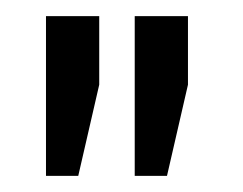

<svg xmlns="http://www.w3.org/2000/svg" viewBox="-20 -701 301 238"><path d="M37 -483V-681H103V-596L77 -483ZM147 -483V-681H213V-596L187 -483Z"/></svg>

Font: Gemunu Libre
Style: Regular
Weight: 400
Designer: Puspanada Ekanayake, Sola Matas, Pathum Egodawatta, Kosala Senevirathne
Foundry: mooniak
Version: Version 1.100